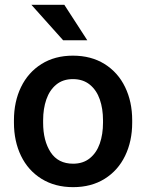

<svg xmlns="http://www.w3.org/2000/svg" viewBox="-20 -770 609 800"><path d="M38.1 0ZM283.7 -538.1Q359.9 -538.1 415.8 -503.2Q471.7 -468.3 501.2 -407.2Q530.8 -346.2 530.8 -269V-258.8Q530.8 -181.6 501.2 -120.6Q471.7 -59.6 416 -24.9Q360.4 9.8 284.7 9.8Q209 9.8 153.1 -24.9Q97.2 -59.6 67.6 -120.6Q38.1 -181.6 38.1 -258.8V-269Q38.1 -346.2 67.6 -407.2Q97.2 -468.3 152.8 -503.2Q208.5 -538.1 283.7 -538.1ZM284.7 -87.9Q326.2 -87.9 354.2 -110.6Q382.3 -133.3 395.8 -171.9Q409.2 -210.4 409.2 -258.8V-269Q409.2 -316.9 395.8 -355.7Q382.3 -394.5 354 -417.5Q325.7 -440.4 283.7 -440.4Q242.2 -440.4 214.4 -417.5Q186.5 -394.5 173.1 -355.7Q159.7 -316.9 159.7 -269V-258.8Q159.7 -183.6 190.9 -135.7Q222.2 -87.9 284.7 -87.9ZM243.2 -602.1 110.8 -750H248L343.8 -602.1Z"/></svg>

Font: Heebo Medium
Style: Regular
Weight: 500
Designer: Oded Ezer
Foundry: Meir Sadan
Version: Version 2.001; ttfautohint (v1.5.14-ce02) -l 8 -r 50 -G 200 